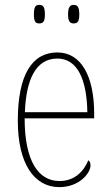

<svg xmlns="http://www.w3.org/2000/svg" viewBox="-20 -757 452 787"><path d="M282 -661C298 -661 305 -669 305 -698C305 -728 298 -737 282 -737C267 -737 259 -728 259 -698C259 -669 267 -661 282 -661ZM141 -661C157 -661 164 -669 164 -698C164 -728 157 -737 141 -737C125 -737 119 -728 119 -698C119 -669 125 -661 141 -661ZM223 10C306 10 351 -48 351 -79C351 -91 347 -97 342 -100C324 -56 287 -15 224 -15C136 -15 81 -99 81 -272H366V-291C366 -446 312 -542 215 -542C111 -542 53 -450 53 -262C53 -88 119 10 223 10ZM338 -297H82C87 -431 127 -517 215 -517C299 -517 336 -428 338 -297Z"/></svg>

Font: Noto Serif Hebrew Condensed Thin
Style: Regular
Weight: 100
Width: 3
Designer: Monotype Design Team
Foundry: Monotype Imaging Inc.
Version: Version 2.004